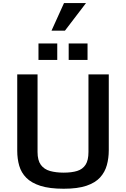

<svg xmlns="http://www.w3.org/2000/svg" viewBox="-20 -1190 803 1223"><path d="M385.7 12.2Q295.4 12.2 237.5 -6.3Q179.7 -24.9 147.5 -57.6Q115.2 -90.3 102.5 -134.3Q89.8 -178.2 89.8 -229.5V-716.3H219.2V-221.7Q219.2 -168.5 240.2 -139.9Q261.2 -111.3 298.8 -100.8Q336.4 -90.3 385.7 -90.3Q436.5 -90.3 471.4 -101.1Q506.3 -111.8 524.9 -140.4Q543.5 -168.9 543.5 -221.7V-716.3H672.9V-233.4Q672.9 -182.6 660.6 -138.2Q648.4 -93.8 617.7 -59.8Q586.9 -25.9 530.8 -6.8Q474.6 12.2 385.7 12.2ZM417.5 -808.1V-913.1H537.6V-808.1ZM225.1 -808.1V-913.1H344.7V-808.1ZM308.1 -994.6 387.7 -1170.4H527.8L393.6 -994.6Z"/></svg>

Font: Monda SemiBold
Style: Regular
Weight: 600
Designer: Vernon Adams
Foundry: Vernon Adams
Version: Version 2.200